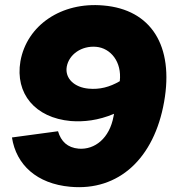

<svg xmlns="http://www.w3.org/2000/svg" viewBox="-20 -737 692 771"><path d="M395 -715C227 -730 88 -636 62 -491C40 -361 121 -264 264 -251C316 -247 374 -253 438 -280L436 -270C420 -182 361 -135 296 -140C251 -144 225 -169 213 -210L28 -185C45 -75 128 1 262 13C457 31 599 -101 639 -328C679 -553 587 -699 395 -715ZM248 -469C257 -519 308 -554 366 -549C424 -544 470 -489 461 -411C420 -387 380 -377 336 -381C279 -386 240 -422 248 -469Z"/></svg>

Font: Fixel Display Black
Style: Italic
Weight: 900
Italic angle: -10°
Designer: AlfaBravo + MacPaw
Foundry: Kyrylo Tkachov, Marchela Mozhyna, Serhii Makarenko, Maria Weinstein, Zakhar Kryvoshyya
Version: Version 1.210;Glyphs 3.2 (3217)